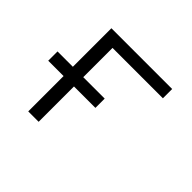

<svg xmlns="http://www.w3.org/2000/svg" viewBox="-124 -684 849 849"><g transform="rotate(45 300.0 -260.0)"><path d="M137 0V-221H41V-279H137V-520H517V-462H202V-279H336V-221H202V0Z"/></g></svg>

Font: Iosevka Aile Custom Light
Style: Regular
Weight: 300
Designer: Belleve Invis
Foundry: Belleve Invis
Version: Version 17.0.2; ttfautohint (v1.8.3)